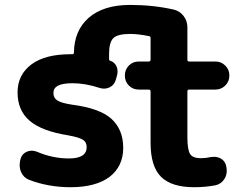

<svg xmlns="http://www.w3.org/2000/svg" viewBox="-20 -785 1040 795"><path d="M784.2 -9.8Q690.4 -9.8 647 -52.7Q603.5 -95.7 603.5 -193.4V-406.2Q603.5 -414.1 595.7 -414.1H554.7Q530.3 -414.1 513.7 -430.7Q497.1 -447.3 497.1 -471.7V-472.7Q497.1 -497.1 513.7 -513.7Q530.3 -530.3 554.7 -530.3H595.7Q603.5 -530.3 603.5 -538.1V-627.9Q603.5 -634.8 595.7 -635.7Q551.8 -644.5 518.6 -644.5Q466.8 -644.5 449.2 -627Q431.6 -609.4 431.6 -561.5V-540Q431.6 -535.2 436.5 -533.2Q453.1 -528.3 461.9 -511.7Q466.8 -501 466.8 -490.2Q466.8 -484.4 465.8 -477.5L460 -456.1Q454.1 -433.6 434.6 -423.8Q422.9 -418 410.2 -418Q401.4 -418 392.6 -420.9Q333 -440.4 280.3 -440.4Q239.3 -440.4 218.8 -429.7Q201.2 -419.9 201.2 -400.4Q201.2 -379.9 215.8 -370.1Q232.4 -358.4 278.3 -351.6Q391.6 -336.9 440.4 -293.9Q490.2 -249 490.2 -172.9Q490.2 -95.7 432.6 -51.8Q375 -9.8 272.5 -9.8Q180.7 -9.8 101.6 -40Q78.1 -48.8 67.4 -72.3Q61.5 -85.9 61.5 -101.6Q61.5 -110.4 63.5 -120.1L65.4 -127.9Q71.3 -148.4 91.8 -157.2Q101.6 -161.1 111.3 -161.1Q121.1 -161.1 131.8 -157.2Q197.3 -128.9 265.6 -128.9Q338.9 -128.9 338.9 -175.8Q338.9 -195.3 325.2 -205.1Q310.5 -215.8 262.7 -224.6Q152.3 -242.2 102.5 -285.2Q52.7 -328.1 52.7 -402.3Q52.7 -475.6 110.4 -518.6Q167 -560.5 272.5 -560.5Q274.4 -560.5 278.3 -560.5Q285.2 -559.6 286.1 -566.4Q287.1 -658.2 346.7 -710.9Q408.2 -764.6 518.6 -764.6Q615.2 -764.6 700.2 -745.1Q724.6 -739.3 740.2 -718.8Q755.9 -698.2 755.9 -671.9V-538.1Q755.9 -530.3 762.7 -530.3H872.1Q895.5 -530.3 912.6 -513.7Q929.7 -497.1 929.7 -472.7V-471.7Q929.7 -447.3 912.6 -430.7Q895.5 -414.1 872.1 -414.1H762.7Q755.9 -414.1 755.9 -406.2V-216.8Q755.9 -164.1 767.6 -146.5Q779.3 -129.9 811.5 -129.9Q832 -129.9 853.5 -134.8Q860.4 -135.7 866.2 -135.7Q881.8 -135.7 895.5 -127.9Q914.1 -116.2 917 -94.7L918 -89.8Q918.9 -84 918.9 -78.1Q918.9 -59.6 909.2 -43.9Q895.5 -22.5 871.1 -17.6Q829.1 -9.8 784.2 -9.8Z"/></svg>

Font: Rounded Mgen+ 1m bold
Style: Bold
Weight: 700
Designer: [Source Han Sans]
Ryoko NISHIZUKA  (kana & ideographs); Paul D. Hunt (Latin, Greek & Cyrillic); Wenlong ZHANG  (bopomofo
Version: Version 1.059.20150602